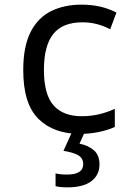

<svg xmlns="http://www.w3.org/2000/svg" viewBox="-20 -566 603 826"><path d="M324 10Q211 10 145.5 -54.5Q80 -119 80 -264Q80 -367 112 -429Q144 -491 200.5 -518.5Q257 -546 330 -546Q374 -546 411 -537.5Q448 -529 481 -512L454 -440Q398 -470 335 -470Q249 -470 209 -419.5Q169 -369 169 -266Q169 -159 210.5 -112.5Q252 -66 332 -66Q372 -66 408.5 -75Q445 -84 474 -98V-20Q444 -6 404.5 2Q365 10 324 10ZM270 240Q238 240 219 235V180Q239 185 268 185Q338 185 338 140Q338 114 315.5 101.5Q293 89 253 83L292 -3H347L322 52Q361 60 384.5 81Q408 102 408 141Q408 187 373 213.5Q338 240 270 240Z"/></svg>

Font: Noto Sans Mono SemiCondensed
Style: Regular
Weight: 400
Width: 4
Designer: Monotype Design Team
Foundry: Monotype Imaging Inc.
Version: Version 2.014